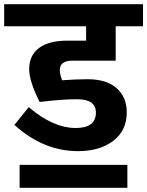

<svg xmlns="http://www.w3.org/2000/svg" viewBox="-40 -713 706 921"><path d="M-20 -693H646V-587H515V-422H307Q247 -422 247 -377Q247 -356 258 -328Q328 -333 380 -333Q471 -333 519.5 -290Q568 -247 568 -174Q568 -87 503.5 -37.5Q439 12 334 12Q168 12 29 -114L98 -199Q215 -99 323 -99Q420 -99 420 -173Q420 -237 330 -237Q260 -237 150 -224Q100 -324 100 -381Q100 -448 147.5 -483Q195 -518 284 -518H373V-587H-20ZM54 188V78H571V188Z"/></svg>

Font: FiraGO
Style: Bold
Weight: 700
Designer: bBox Type
Foundry: bBox Type GmbH
Version: Version 1.001;PS 001.001;hotconv 1.0.88;makeotf.lib2.5.64775